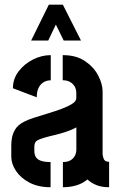

<svg xmlns="http://www.w3.org/2000/svg" viewBox="-20 -794 510 814"><path d="M112 -622.1 187 -774.1H246.5L323.4 -622.1H250.1L216.8 -689.8L184.5 -622.1ZM194.4 -0.2Q142.3 -0.2 104.9 -19.8Q67.5 -39.4 47.7 -69.5Q27.8 -99.5 27.8 -129.9V-180Q27.8 -191.3 30.5 -208.6Q33.2 -225.9 44.1 -244.9Q55 -263.8 80.9 -277.3Q96.9 -286.1 124.3 -294.9Q151.8 -303.7 182.4 -312.9Q213 -322.1 240.6 -332.3Q268.3 -342.5 285.9 -353.8Q303.5 -365 303.5 -377.8V-399.5Q303.5 -415.8 296.3 -427.8Q289 -439.8 276.3 -446.8Q263.6 -453.8 245.9 -453.8V-560.3Q303.1 -560.3 340.4 -535Q377.8 -509.7 396.4 -473.6Q415 -437.5 415 -406.4V-140.4Q415 -134.4 419.5 -121.2Q424 -108 442.6 -108V-0.2Q411.2 -0.2 388.8 -9.3Q366.4 -18.3 350.7 -33.3Q331.7 -16.8 305 -8.5Q278.3 -0.2 246.7 -0.2V-107Q266.2 -107 278.6 -114.2Q291 -121.4 297.4 -133.7Q303.7 -145.9 303.7 -160.3V-253.9Q286.2 -244.2 261.8 -235.9Q237.4 -227.6 211.6 -221.5Q185.8 -215.5 166 -209.6Q146.3 -203.7 138.2 -198.7Q125.6 -191.7 125.6 -172.6V-153.9Q125.7 -137.7 132.6 -127.3Q139.5 -116.9 154.7 -112Q169.8 -107 194.4 -107ZM135.8 -381.5 34.8 -419.8Q34.8 -460 58.9 -491.5Q82.9 -523.1 119.8 -541.7Q156.8 -560.3 195.2 -560.3V-453.5Q177.9 -453.5 164.5 -445.2Q151 -437 143.4 -421.2Q135.8 -405.4 135.8 -381.5Z"/></svg>

Font: Stick No Bills ExtraLight
Style: Regular
Weight: 200
Designer: Kosala Senevirathne, Siva Puranthara, Lasantha Premarathna, Tharique Azeez
Foundry: mooniak
Version: Version 2.000